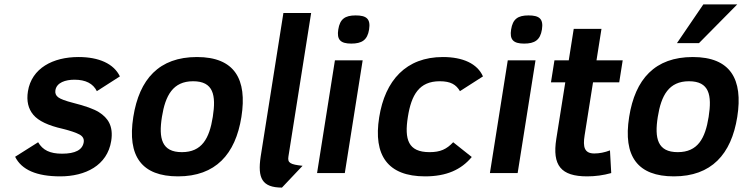

<svg xmlns="http://www.w3.org/2000/svg" viewBox="-20 -786 3375 872"><path d="M318.2 -424C368.8 -424 402.7 -406.7 419.9 -372L524.5 -439C497 -496.5 429.7 -527 336.5 -527C220.8 -527 123.5 -476.5 106.8 -371C99.9 -327.7 108.1 -292.2 131.4 -264.5C154.7 -236.8 199.2 -215.7 264.8 -201C299.5 -192.3 324.6 -183.8 340.3 -175.5C356 -167.2 362.6 -155.3 360.2 -140C354.7 -105.3 321.9 -88 261.9 -88C206.4 -88 173.9 -104.4 153.2 -140L48.7 -74C78 -14.7 146.3 15 253.6 15C367.2 15 467.4 -34.1 485.1 -146C495.8 -213.3 470.5 -250.5 429.3 -276.5C406.6 -290.8 367.3 -305 311.5 -319C277.6 -327.7 255.2 -336 244.5 -344C233.8 -352 229.4 -362.7 231.6 -376C237.1 -411.2 277.4 -424 318.2 -424Z M874.5 -527C702.6 -527 612.6 -426.9 585.4 -255C556.9 -75 624.6 15 788.6 15C958.7 15 1049.5 -85.2 1076.4 -255C1103.5 -426.4 1045.5 -527 874.5 -527ZM806 -95C714.6 -95 699.9 -157.1 715.4 -255C730.9 -352.7 765.7 -417 857 -417C949.2 -417 962.1 -354.4 946.4 -255C930.9 -157 896.9 -95 806 -95Z M1163.9 -75C1149.3 22.7 1169.7 65.7 1260.5 66L1354.2 -33C1298.2 -39 1285.3 -46 1289.9 -75L1393.1 -727H1267.1Z M1595.4 -716C1546.6 -716 1523.8 -699.4 1516.3 -652C1509 -606.2 1526 -588 1575.1 -588C1623.2 -588 1648.6 -603.8 1656.3 -652C1663.9 -700.3 1644.6 -716 1595.4 -716ZM1420 0H1546L1627.1 -512H1501.1Z M1931 -95C1833.5 -95 1816.2 -152.6 1832.4 -255C1848.2 -354.8 1883.4 -417 1977 -417C2027.2 -417 2051.7 -401.6 2068.9 -372L2173.5 -439C2148 -496.9 2082.3 -527 1991.5 -527C1824.6 -527 1728.7 -421.3 1702.1 -253C1674.7 -80.5 1740.9 15 1910.6 15C2007.7 15 2074.5 -15.2 2122.6 -73L2038.2 -140C2008.4 -108.4 1980.1 -95 1931 -95Z M2380.4 -716C2331.6 -716 2308.8 -699.4 2301.3 -652C2294 -606.2 2311 -588 2360.1 -588C2408.2 -588 2433.6 -603.8 2441.3 -652C2448.9 -700.3 2429.6 -716 2380.4 -716ZM2205 0H2331L2412.1 -512H2286.1Z M2635.1 -171 2673.3 -412H2792.3L2808.1 -512H2689.1L2711.7 -655H2585.7L2563.1 -512H2498.1L2482.3 -412H2547.3L2506.5 -155C2487.6 -35.2 2527.2 15 2646.6 15C2684 15 2720.4 10 2756 0L2750.3 -103C2726.2 -93.7 2702.4 -89 2679.1 -89C2634 -89 2626.7 -118.3 2635.1 -171Z M3126.5 -527C2954.6 -527 2864.6 -426.9 2837.4 -255C2808.9 -75 2876.6 15 3040.6 15C3210.7 15 3301.5 -85.2 3328.4 -255C3355.5 -426.4 3297.5 -527 3126.5 -527ZM3058 -95C2966.6 -95 2951.9 -157.1 2967.4 -255C2982.9 -352.7 3017.7 -417 3109 -417C3201.2 -417 3214.1 -354.4 3198.4 -255C3182.9 -157 3148.9 -95 3058 -95ZM3154.4 -590 3328.3 -766H3174.3L3054.4 -590Z"/></svg>

Font: Fog Sans
Style: It
Weight: 700
Foundry: Intel Corporation
Version: Version 1.00